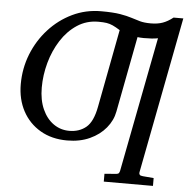

<svg xmlns="http://www.w3.org/2000/svg" viewBox="-59 -747 1041 1025"><g transform="rotate(5 461.0 -234.5)"><path d="M798.3 175.8V217.8H534.7V175.8L598.1 170.9Q608.4 169.9 611.8 164.6Q615.2 159.2 616.7 151.9L756.3 -569.8Q743.2 -566.9 722.2 -565.4Q701.2 -564 680.4 -564.2Q659.7 -564.5 647 -566.4L569.3 -160.6Q560.5 -112.8 527.3 -72.5Q494.1 -32.2 441.4 -8.1Q388.7 16.1 320.3 16.1Q237.8 16.1 176.5 -19.8Q115.2 -55.7 81.5 -118.4Q47.9 -181.2 47.9 -262.2Q47.9 -346.7 78.1 -423.1Q108.4 -499.5 162.4 -558.8Q216.3 -618.2 287.8 -652.6Q359.4 -687 441.9 -687Q505.9 -687 543.5 -680.7Q581.1 -674.3 605.5 -666.3Q629.9 -658.2 652.8 -651.9Q675.8 -645.5 710.9 -645.5Q747.6 -645.5 774.7 -655.3Q801.8 -665 829.6 -687H881.8L720.2 151.9Q718.8 159.2 722.7 164.6Q726.6 169.9 740.2 170.9ZM469.2 -177.7 548.8 -595.2Q525.4 -609.9 509.3 -617.2Q493.2 -624.5 476.3 -627.2Q459.5 -629.9 432.1 -629.9Q368.7 -629.9 318.4 -596.7Q268.1 -563.5 232.9 -508.5Q197.8 -453.6 179.4 -387.2Q161.1 -320.8 161.1 -253.9Q161.1 -187 183.1 -137.9Q205.1 -88.9 242.7 -62.5Q280.3 -36.1 327.1 -36.1Q380.9 -36.1 417.5 -66.4Q454.1 -96.7 469.2 -177.7Z"/></g></svg>

Font: Charis
Style: Italic
Weight: 400
Italic angle: -11°
Designer: Walt Agee, Miriam Martin, Annie Olsen, Victor Gaultney, Lorna Priest, Alan Ward, Bob Hallissy, Martin Hosken, Sharon Cor
Foundry: SIL Global
Version: Version 7.000